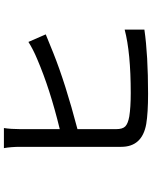

<svg xmlns="http://www.w3.org/2000/svg" viewBox="86 -884 804 1017"><g transform="rotate(-90 488.5 -375.0)"><path d="M319.3 -756.8Q313.5 -718.8 313.5 -670.9V-460.9Q526.4 -512.7 683.6 -580.1Q735.4 -601.6 775.4 -627L815.4 -535.2Q717.8 -495.1 716.8 -495.1Q555.7 -430.7 313.5 -367.2V-162.1Q313.5 -127.9 328.1 -113.8Q342.8 -99.6 379.9 -92.8Q428.7 -85 504.9 -85Q718.8 -85 840.8 -117.2V-12.7Q707 6.8 500 6.8Q399.4 6.8 340.8 -2.9Q219.7 -24.4 219.7 -135.7V-670.9Q219.7 -718.8 212.9 -756.8Z"/></g></svg>

Font: Min Sans Medium
Style: Regular
Weight: 500
Designer: Jinseong-Kim, NotoSansCJK, Nunito
Foundry: Jinseong-Kim
Version: Version 1.400;Glyphs 3.1.2 (3151)